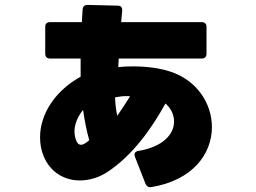

<svg xmlns="http://www.w3.org/2000/svg" viewBox="-20 -698 1040 781"><path d="M596 63C766 35 842 -74 842 -181C842 -277 781 -372 672 -407C630 -421 575 -428 519 -428C500 -428 480 -427 461 -425C462 -436 462 -448 463 -460H801C813 -460 820 -467 820 -479V-589C820 -601 813 -608 801 -608H473C474 -624 476 -640 477 -655C478 -667 472 -675 459 -675L336 -678C324 -678 317 -672 316 -659C315 -642 314 -625 313 -608H183C171 -608 164 -601 164 -589V-479C164 -467 171 -460 183 -460H308C308 -452 308 -443 308 -435C308 -418 308 -402 308 -386C203 -328 143 -233 143 -140C143 -114 147 -88 157 -64C184 3 242 36 305 36C343 36 383 24 418 1C521 -68 596 -174 653 -277C675 -258 688 -232 688 -204C688 -155 648 -102 543 -84C529 -82 524 -73 529 -60L572 50C577 60 584 65 596 63ZM457 -227C452 -249 449 -274 448 -302C463 -305 479 -307 495 -307C500 -307 504 -307 509 -306C492 -279 475 -253 457 -227ZM343 -128C339 -124 334 -120 329 -117C322 -112 315 -109 309 -109C301 -109 295 -115 291 -124C286 -136 283 -149 283 -163C283 -192 295 -223 318 -251C324 -208 332 -166 343 -128Z"/></svg>

Font: LINE Seed JP App_OTF ExtraBold
Style: Regular
Weight: 800
Designer: LINE & Fontrix & Fontworks
Version: Version 1.013